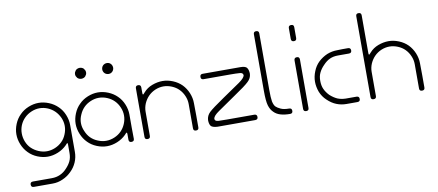

<svg xmlns="http://www.w3.org/2000/svg" viewBox="-73 -922 3206 1405"><g transform="rotate(-10 1530.0 -220.0)"><path d="M419.9 -200.2Q419.9 -172.9 419.9 -132.8Q419.9 -92.8 419.9 0Q419.9 40 404.3 76.2Q388.7 112.3 360.4 139.6Q332 168 295.9 183.6Q259.8 200.2 219.7 200.2Q179.7 200.2 139.6 200.2Q99.6 200.2 80.1 200.2Q59.6 200.2 59.6 179.7Q59.6 160.2 80.1 160.2Q99.6 160.2 143.6 160.2Q186.5 160.2 219.7 160.2Q254.9 160.2 282.2 147.5Q309.6 135.7 332 111.3Q356.4 85.9 368.2 60.5Q379.9 35.2 379.9 0Q379.9 -19.5 379.9 -30.3Q379.9 -40 379.9 -59.6Q379.9 -80.1 371.1 -69.3Q362.3 -59.6 361.3 -58.6Q334 -31.2 295.9 -15.6Q257.8 0 219.7 0Q181.6 0 143.6 -15.6Q105.5 -31.2 79.1 -58.6Q51.8 -85.9 36.1 -124Q20.5 -162.1 20.5 -200.2Q20.5 -238.3 36.1 -276.4Q51.8 -314.5 79.1 -340.8Q105.5 -368.2 143.6 -383.8Q181.6 -399.4 219.7 -399.4Q257.8 -399.4 295.9 -383.8Q334 -368.2 361.3 -340.8Q388.7 -314.5 404.3 -276.4Q419.9 -238.3 419.9 -200.2ZM60.5 -200.2Q60.5 -168.9 72.3 -138.7Q85 -107.4 106.4 -86.9Q128.9 -65.4 159.2 -52.7Q189.5 -40 219.7 -40Q251 -40 281.2 -52.7Q311.5 -65.4 333 -86.9Q354.5 -107.4 367.2 -138.7Q379.9 -168.9 379.9 -200.2Q379.9 -230.5 367.2 -260.7Q353.5 -291 332 -312.5Q310.5 -334 281.2 -346.7Q251 -359.4 219.7 -359.4Q189.5 -359.4 159.2 -346.7Q128.9 -334 107.4 -312.5Q85 -291 72.3 -260.7Q60.5 -231.4 60.5 -200.2Z M791 -530.3Q785.2 -524.4 778.3 -521.5Q770.5 -518.6 762.7 -518.6Q754.9 -518.6 747.1 -521.5Q739.3 -524.4 733.4 -530.3Q727.5 -536.1 724.6 -543.9Q721.7 -550.8 721.7 -558.6Q721.7 -566.4 724.6 -574.2Q727.5 -582 733.4 -587.9Q739.3 -593.8 747.1 -596.7Q754.9 -599.6 762.7 -599.6Q770.5 -599.6 778.3 -596.7Q785.2 -593.8 791 -587.9Q796.9 -582 799.8 -574.2Q802.7 -566.4 802.7 -558.6Q802.7 -550.8 799.8 -543.9Q796.9 -536.1 791 -530.3ZM589.8 -530.3Q584 -524.4 576.2 -521.5Q568.4 -518.6 560.5 -518.6Q552.7 -518.6 544.9 -521.5Q537.1 -524.4 531.2 -530.3Q526.4 -536.1 522.5 -543.9Q519.5 -550.8 519.5 -558.6Q519.5 -566.4 522.5 -574.2Q526.4 -582 531.2 -587.9Q537.1 -593.8 544.9 -596.7Q552.7 -599.6 560.5 -599.6Q568.4 -599.6 576.2 -596.7Q584 -593.8 589.8 -587.9Q594.7 -582 598.6 -574.2Q601.6 -566.4 601.6 -558.6Q601.6 -550.8 598.6 -543.9Q594.7 -536.1 589.8 -530.3ZM801.8 -58.6Q774.4 -31.2 736.3 -15.6Q698.2 0 660.2 0Q622.1 0 584 -15.6Q545.9 -31.2 519.5 -58.6Q492.2 -85.9 476.6 -124Q460.9 -162.1 460.9 -200.2Q460.9 -238.3 476.6 -276.4Q492.2 -314.5 519.5 -340.8Q545.9 -368.2 584 -383.8Q622.1 -399.4 660.2 -399.4Q698.2 -399.4 736.3 -383.8Q774.4 -368.2 801.8 -340.8Q829.1 -314.5 844.7 -276.4Q860.4 -238.3 860.4 -200.2Q860.4 -160.2 860.4 -99.6Q861.3 -40 861.3 -19.5Q861.3 0 840.8 0Q821.3 0 821.3 -19.5Q821.3 -33.2 821.3 -40Q821.3 -45.9 821.3 -59.6Q821.3 -80.1 811.5 -69.3Q802.7 -59.6 801.8 -58.6ZM773.4 -312.5Q752 -334 721.7 -346.7Q691.4 -359.4 660.2 -359.4Q629.9 -359.4 599.6 -346.7Q569.3 -334 547.9 -312.5Q526.4 -291 513.7 -260.7Q500 -230.5 500 -200.2Q500 -168.9 513.7 -138.7Q526.4 -107.4 546.9 -86.9Q569.3 -64.5 599.6 -52.7Q629.9 -40 660.2 -40Q691.4 -40 721.7 -52.7Q752 -65.4 773.4 -86.9Q794.9 -108.4 807.6 -138.7Q820.3 -168.9 820.3 -200.2Q820.3 -231.4 807.6 -260.7Q794.9 -291 773.4 -312.5Z M1340.8 -19.5Q1340.8 0 1320.3 0Q1300.8 0 1300.8 -19.5Q1300.8 -59.6 1300.8 -110.4Q1300.8 -160.2 1300.8 -200.2Q1300.8 -231.4 1288.1 -260.7Q1275.4 -291 1252.9 -313.5Q1232.4 -334 1202.1 -346.7Q1170.9 -359.4 1140.6 -359.4Q1109.4 -359.4 1079.1 -346.7Q1049.8 -334 1028.3 -312.5Q1006.8 -291 993.2 -260.7Q980.5 -230.5 980.5 -200.2Q980.5 -160.2 980.5 -110.4Q980.5 -59.6 980.5 -19.5Q980.5 0 960 0Q940.4 0 940.4 -19.5Q940.4 -59.6 940.4 -110.4Q940.4 -162.1 940.4 -200.2Q940.4 -221.7 940.4 -291Q940.4 -360.4 940.4 -379.9Q940.4 -400.4 960 -400.4Q980.5 -400.4 980.5 -379.9Q980.5 -360.4 980.5 -355.5Q980.5 -350.6 980.5 -339.8Q980.5 -320.3 989.3 -330.1Q998 -339.8 999 -340.8Q1024.4 -370.1 1063.5 -384.8Q1102.5 -399.4 1140.6 -399.4Q1178.7 -399.4 1216.8 -383.8Q1254.9 -368.2 1282.2 -340.8Q1308.6 -313.5 1324.2 -276.4Q1339.8 -238.3 1339.8 -200.2Q1339.8 -162.1 1340.8 -110.4Q1340.8 -59.6 1340.8 -19.5Z M1559.6 -40Q1599.6 -40 1660.2 -40Q1719.7 -40 1759.8 -40Q1780.3 -40 1780.3 -19.5Q1780.3 0 1759.8 0Q1719.7 0 1620.1 0Q1519.5 0 1479.5 0Q1440.4 -2 1429.7 -17.6Q1419.9 -33.2 1419.9 -59.6Q1421.9 -92.8 1446.3 -116.2Q1470.7 -139.6 1559.6 -200.2Q1648.4 -259.8 1689.5 -289.1Q1729.5 -317.4 1733.4 -336.9Q1733.4 -357.4 1707 -358.4Q1679.7 -360.4 1639.6 -360.4Q1599.6 -360.4 1540 -360.4Q1479.5 -360.4 1439.5 -360.4Q1419.9 -360.4 1419.9 -379.9Q1419.9 -400.4 1439.5 -400.4Q1479.5 -400.4 1580.1 -400.4Q1679.7 -400.4 1719.7 -400.4Q1759.8 -400.4 1769.5 -383.8Q1780.3 -367.2 1780.3 -339.8Q1778.3 -307.6 1752.9 -284.2Q1728.5 -259.8 1639.6 -200.2Q1550.8 -139.6 1510.7 -111.3Q1469.7 -83 1466.8 -62.5Q1465.8 -43 1493.2 -41Q1519.5 -40 1559.6 -40Z M1859.4 -620.1Q1859.4 -639.6 1878.9 -639.6Q1899.4 -639.6 1899.4 -620.1Q1899.4 -599.6 1899.4 -509.8Q1899.4 -419.9 1899.4 -397.5Q1899.4 -379.9 1899.4 -299.8Q1899.4 -219.7 1899.4 -200.2Q1899.4 -141.6 1904.3 -113.3Q1910.2 -85.9 1921.9 -73.2Q1933.6 -61.5 1957 -50.8Q1979.5 -40 2019.5 -40Q2039.1 -40 2039.1 -19.5Q2039.1 0 2019.5 0Q1979.5 0 1949.2 -8.8Q1918.9 -17.6 1899.4 -38.1Q1878.9 -57.6 1869.1 -90.8Q1859.4 -124 1859.4 -200.2Q1859.4 -219.7 1859.4 -299.8Q1859.4 -379.9 1859.4 -397.5Q1859.4 -419.9 1859.4 -509.8Q1859.4 -599.6 1859.4 -620.1Z M2159.2 -200.2Q2159.2 -172.9 2159.2 -137.7Q2159.2 -120.1 2159.2 -99.6Q2159.2 -40 2159.2 -19.5Q2159.2 0 2139.6 0Q2119.1 0 2119.1 -19.5Q2119.1 -40 2119.1 -99.6Q2119.1 -160.2 2119.1 -200.2Q2119.1 -240.2 2119.1 -299.8Q2119.1 -360.4 2119.1 -379.9Q2119.1 -400.4 2139.6 -400.4Q2159.2 -400.4 2159.2 -379.9Q2159.2 -360.4 2159.2 -299.8Q2160.2 -240.2 2159.2 -200.2ZM2159.2 -540Q2159.2 -519.5 2139.6 -519.5Q2119.1 -519.5 2119.1 -540Q2119.1 -559.6 2119.1 -580.1Q2119.1 -599.6 2119.1 -620.1Q2119.1 -639.6 2139.6 -639.6Q2159.2 -639.6 2159.2 -620.1Q2159.2 -599.6 2159.2 -580.1Q2159.2 -559.6 2159.2 -540Z M2519.5 -400.4Q2540 -400.4 2540 -379.9Q2540 -360.4 2519.5 -360.4Q2500 -360.4 2479.5 -360.4Q2460 -360.4 2438.5 -360.4Q2403.3 -360.4 2377.9 -348.6Q2351.6 -336.9 2327.1 -310.5Q2303.7 -287.1 2291 -260.7Q2278.3 -235.4 2278.3 -200.2Q2278.3 -164.1 2290 -138.7Q2301.8 -112.3 2325.2 -87.9Q2352.5 -63.5 2378.9 -51.8Q2405.3 -41 2438.5 -40Q2460 -40 2479.5 -40Q2500 -40 2519.5 -40Q2540 -40 2540 -19.5Q2540 0 2519.5 0Q2500 0 2479.5 0Q2460 0 2438.5 0Q2399.4 0 2365.2 -13.7Q2330.1 -27.3 2297.9 -58.6Q2269.5 -85 2253.9 -123Q2239.3 -162.1 2239.3 -200.2Q2239.3 -238.3 2254.9 -276.4Q2269.5 -314.5 2297.9 -341.8Q2327.1 -369.1 2363.3 -384.8Q2400.4 -399.4 2438.5 -399.4Q2460 -400.4 2479.5 -400.4Q2500 -400.4 2519.5 -400.4Z M3020.5 -19.5Q3020.5 0 3000 0Q2980.5 0 2980.5 -19.5Q2980.5 -59.6 2980.5 -110.4Q2980.5 -160.2 2980.5 -200.2Q2980.5 -231.4 2967.8 -260.7Q2955.1 -291 2932.6 -313.5Q2912.1 -334 2881.8 -346.7Q2850.6 -359.4 2820.3 -359.4Q2789.1 -359.4 2758.8 -346.7Q2729.5 -334 2708 -312.5Q2686.5 -291 2672.9 -260.7Q2660.2 -230.5 2660.2 -200.2Q2660.2 -160.2 2660.2 -110.4Q2660.2 -59.6 2660.2 -19.5Q2660.2 0 2639.6 0Q2620.1 0 2620.1 -19.5Q2620.1 -59.6 2620.1 -110.4Q2620.1 -162.1 2620.1 -200.2Q2620.1 -240.2 2620.1 -419.9Q2620.1 -599.6 2620.1 -620.1Q2620.1 -639.6 2639.6 -639.6Q2660.2 -639.6 2660.2 -620.1Q2660.2 -599.6 2660.2 -480.5Q2660.2 -360.4 2660.2 -339.8Q2660.2 -320.3 2668.9 -330.1Q2677.7 -339.8 2678.7 -340.8Q2704.1 -370.1 2743.2 -384.8Q2782.2 -399.4 2820.3 -399.4Q2858.4 -399.4 2896.5 -383.8Q2934.6 -368.2 2961.9 -340.8Q2988.3 -313.5 3003.9 -276.4Q3019.5 -238.3 3019.5 -200.2Q3020.5 -160.2 3020.5 -110.4Q3020.5 -59.6 3020.5 -19.5Z"/></g></svg>

Font: Demofont
Style: Regular
Weight: 400
Version: Version 1.0